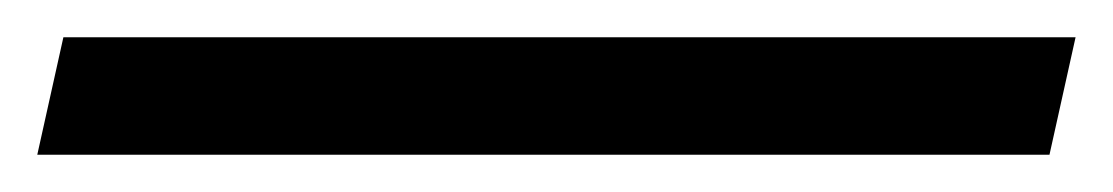

<svg xmlns="http://www.w3.org/2000/svg" viewBox="-27 159 597 103"><path d="M7 179H550L536 242H-7Z"/></svg>

Font: GFS Neohellenic Rg
Style: Italic
Weight: 400
Italic angle: -12°
Designer: Takis Katsoulidis and George D. Matthiopoulos
Foundry: Takis Katsoulidis and George D. Matthiopoulos
Version: Version 1.0